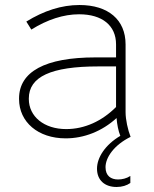

<svg xmlns="http://www.w3.org/2000/svg" viewBox="-20 -546 614 766"><path d="M242 6C315 6 387 -22 445 -75C447 -50 452 -24 460 -4C399 32 367 83 367 127C367 173 398 200 445 200C467 200 486 194 500 184V156C485 166 467 170 451 170C423 170 401 156 401 121C401 83 434 33 501 0C490 -28 481 -69 481 -98V-369C481 -467 412 -526 297 -526C225 -526 155 -503 85 -460L105 -428C169 -468 234 -489 295 -489H296C388 -489 443 -444 443 -369V-317H361C160 -317 56 -260 56 -153V-151C56 -59 132 6 242 6ZM244 -31C156 -31 95 -81 95 -151V-153C95 -240 184 -281 372 -281H443V-119C387 -63 318 -31 244 -31Z"/></svg>

Font: Fixel Display ExtraLight
Style: Regular
Weight: 200
Designer: AlfaBravo + MacPaw
Foundry: Kyrylo Tkachov, Marchela Mozhyna, Serhii Makarenko, Maria Weinstein, Zakhar Kryvoshyya
Version: Version 1.211